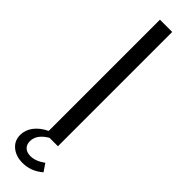

<svg xmlns="http://www.w3.org/2000/svg" viewBox="-314 -730 885 885"><g transform="rotate(45 128.0 -287.5)"><path d="M8 86Q8 54 28.5 26.5Q49 -1 88 -20V-745H168V0H113Q60 31 60 75Q60 97 73.5 109.5Q87 122 111 122Q144 122 181 95L206 132Q162 170 107 170Q64 170 36 147Q8 124 8 86Z"/></g></svg>

Font: Eudoxus Sans
Style: Regular
Weight: 400
Designer: Stijn de Vries
Foundry: tokotype
Version: Version 2.005